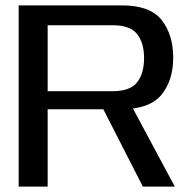

<svg xmlns="http://www.w3.org/2000/svg" viewBox="-20 -695 726 715"><path d="M49.5 0H157.5V-288H428Q536.5 -288 580.8 -341.5Q625 -395 625 -480Q625 -565.5 582.2 -620.2Q539.5 -675 433 -675H49.5ZM512 0H631L457 -324.5L348.5 -320ZM157.5 -355.5V-601H400Q464.5 -601 490.5 -568.2Q516.5 -535.5 516.5 -478.5Q516.5 -422 490.8 -388.8Q465 -355.5 400 -355.5Z"/></svg>

Font: Anybody SemiExpanded
Style: Regular
Weight: 400
Width: 6
Designer: Tyler Finck
Foundry: Etcetera Type Company
Version: Version 1.113;gftools[0.9.25]